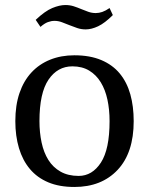

<svg xmlns="http://www.w3.org/2000/svg" viewBox="-20 -732 593 764"><path d="M137 -250Q137 -205 145.5 -165Q154 -125 172.5 -95.5Q191 -66 221 -49Q251 -32 293 -32Q347 -32 381.5 -85Q416 -138 416 -250Q416 -296 407.5 -335.5Q399 -375 381 -404.5Q363 -434 335 -451Q307 -468 268 -468Q209 -468 173 -415Q137 -362 137 -250ZM41 -250Q41 -313 57.5 -361.5Q74 -410 105 -443.5Q136 -477 179.5 -494.5Q223 -512 276 -512Q338 -512 383 -493Q428 -474 456.5 -439.5Q485 -405 498.5 -357Q512 -309 512 -250Q512 -124 448 -56Q384 12 276 12Q216 12 172 -6.5Q128 -25 99 -59.5Q70 -94 55.5 -142.5Q41 -191 41 -250ZM429 -672Q397 -640 370.5 -627.5Q344 -615 321 -615Q303 -615 287 -620.5Q271 -626 256 -632Q241 -638 226.5 -643.5Q212 -649 197 -649Q184 -649 170.5 -644Q157 -639 141 -625L122 -653Q159 -688 188 -700Q217 -712 240 -712Q258 -712 273.5 -707Q289 -702 303 -696Q317 -690 331.5 -685Q346 -680 361 -680Q374 -680 387 -684.5Q400 -689 416 -700Z"/></svg>

Font: PTSerif
Style: Regular
Weight: 400
Designer: A.Korolkova, O.Umpeleva, V.Yefimov
Foundry: ParaType Ltd
Version: Version 1.000W OFL; ttfautohint (v1.2) -l 8 -r 50 -G 200 -x 